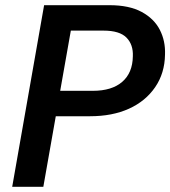

<svg xmlns="http://www.w3.org/2000/svg" viewBox="-20 -720 656 740"><path d="M27 0 150 -700H402Q478 -700 526 -674Q574 -648 596 -605Q618 -562 616 -510Q615 -438 578 -384Q541 -330 477 -301Q413 -272 327 -272H195L147 0ZM212 -370H338Q411 -370 451 -404.5Q491 -439 492 -503Q494 -548 467.5 -575Q441 -602 379 -602H253Z"/></svg>

Font: DM Sans 17pt SemiBold
Style: Italic
Weight: 600
Italic angle: -10°
Version: Version 4.004;gftools[0.9.30]